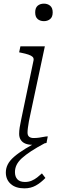

<svg xmlns="http://www.w3.org/2000/svg" viewBox="-20 -791 339 1053"><path d="M217 -29 230 -8Q183 17 151 38Q119 59 99.5 77Q80 95 71 113.5Q62 132 62 153Q62 178 75.5 192.5Q89 207 117 207Q137 207 153.5 200Q170 193 184 182Q198 171 210 160L229 185Q204 211 176.5 226.5Q149 242 114 242Q66 242 39 218Q12 194 12 155Q12 132 22.5 111Q33 90 57 69Q81 48 120 24Q159 0 217 -29ZM85 -57Q85 -73 88 -92.5Q91 -112 96.5 -137Q102 -162 108 -192L164 -460Q166 -472 159 -479Q152 -486 136 -491.5Q120 -497 95 -502L85 -504L92 -537H226L148 -171Q142 -146 138.5 -125.5Q135 -105 133 -90Q131 -75 131 -64Q131 -48 140 -41Q149 -34 164 -34Q180 -34 194 -36Q208 -38 220.5 -40.5Q233 -43 242 -43L235 -7Q225 -5 211.5 -2.5Q198 0 184 1.5Q170 3 155 3Q135 3 119 -3.5Q103 -10 94 -23.5Q85 -37 85 -57ZM173 -723Q173 -748 186.5 -759.5Q200 -771 221 -771Q241 -771 255 -759.5Q269 -748 269 -723Q269 -698 255 -686.5Q241 -675 221 -675Q200 -675 186.5 -686.5Q173 -698 173 -723Z"/></svg>

Font: Roboto Serif 20pt Thin
Style: Italic
Weight: 250
Italic angle: -10°
Version: Version 1.007